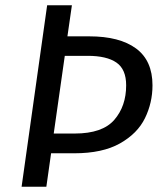

<svg xmlns="http://www.w3.org/2000/svg" viewBox="-20 -709 615 729"><path d="M559 -385Q559 -319 530.5 -260.5Q502 -202 435.5 -164.5Q369 -127 262 -127H174L156 0H62L159 -689H253L236 -571H319Q434 -571 496.5 -525Q559 -479 559 -385ZM459 -385Q459 -446 422 -471.5Q385 -497 313 -497H226L184 -202H264Q369 -202 414 -254Q459 -306 459 -385Z"/></svg>

Font: Fira Sans
Style: Italic
Weight: 400
Italic angle: -8°
Designer: bBox Type GmbH & Carrois Corporate GbR & Edenspiekermann AG
Foundry: bBox Type GmbH & Carrois Corporate GbR & Edenspiekermann AG
Version: Version 4.301